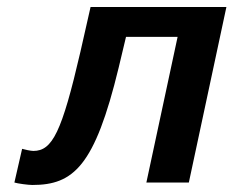

<svg xmlns="http://www.w3.org/2000/svg" viewBox="-20 -520 665 547"><path d="M43 -96 21 0C30 3 61 7 72 7C189 7 250 -46 318 -327L339 -415H486L397 0H518L625 -500H238L209 -372C156 -143 129 -90 75 -90C68 -90 49 -94 43 -96Z"/></svg>

Font: Perun SemiBold Italic
Style: Regular
Weight: 400
Italic angle: -12°
Foundry: Copyright (c) Stefan Peev, Context Ltd, 2016
Version: Version 1.026